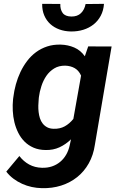

<svg xmlns="http://www.w3.org/2000/svg" viewBox="-20 -770 627 998"><path d="M49.3 -264.6Q53.2 -297.9 62.5 -331.5Q71.8 -365.2 86.4 -396Q101.1 -426.8 121.1 -453.1Q141.1 -479.5 167.2 -498.8Q193.4 -518.1 225.3 -528.6Q257.3 -539.1 295.4 -538.1Q333.5 -537.1 366.2 -522.9Q398.9 -508.8 420.9 -477.5L438.5 -528.8L560.1 -528.3L473.1 -17.1Q465.3 36.6 441.4 79.1Q417.5 121.6 381.1 150.6Q344.7 179.7 297.9 194.6Q251 209.5 197.3 208Q170.9 207.5 145 201.9Q119.1 196.3 95.2 185.5Q71.3 174.8 50 158.9Q28.8 143.1 12.7 122.1L80.6 41Q102.5 69.3 131.8 85.2Q161.1 101.1 197.8 102.1Q226.1 103 250 95Q273.9 86.9 292.5 71.5Q311 56.2 323.7 34.4Q336.4 12.7 342.3 -14.6L349.1 -45.9Q321.3 -19 288.8 -4.2Q256.3 10.7 216.8 9.8Q181.6 9.3 154.5 -2.4Q127.4 -14.2 107.7 -33.9Q87.9 -53.7 75 -79.6Q62 -105.5 54.9 -134.5Q47.9 -163.6 46.4 -194.3Q44.9 -225.1 47.9 -254.4ZM181.2 -254.4Q179.7 -239.3 179.2 -221.9Q178.7 -204.6 180.7 -187.7Q182.6 -170.9 187.5 -155.5Q192.4 -140.1 201.7 -128.2Q210.9 -116.2 224.9 -108.6Q238.8 -101.1 258.8 -100.6Q291.5 -99.6 316.4 -113.3Q341.3 -127 361.3 -151.9L401.4 -377Q389.6 -403.3 368.7 -415.5Q347.7 -427.7 319.3 -428.7Q286.1 -429.2 261.7 -414.3Q237.3 -399.4 220.9 -375.5Q204.6 -351.6 195.1 -322Q185.5 -292.5 182.1 -264.6ZM520.5 -750Q518.1 -715.3 503.7 -688.2Q489.3 -661.1 466.1 -642.8Q442.9 -624.5 412.8 -615.2Q382.8 -606 349.1 -606.4Q316.4 -606.9 288.8 -616.9Q261.2 -627 241.2 -645.3Q221.2 -663.6 210 -689.9Q198.7 -716.3 199.2 -750L293.5 -749.5Q292.5 -720.7 305.7 -702.6Q318.8 -684.6 350.6 -684.1Q382.3 -683.6 400.9 -701.7Q419.4 -719.7 424.8 -749Z"/></svg>

Font: Roboto Mono
Style: Bold Italic
Weight: 700
Designer: Google
Version: Version 2.000985; 2015; ttfautohint (v1.3)